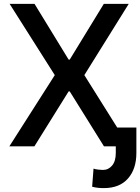

<svg xmlns="http://www.w3.org/2000/svg" viewBox="-20 -747 716 980"><path d="M156.2 -727.3 330.3 -442.8H335.9L509.9 -727.3H637.1L410.5 -363.6L638.5 0H510.7L335.9 -280.5H330.3L155.5 0H27.7L259.6 -363.6L29.1 -727.3ZM571 -95.9H676.1V33.7Q676.1 115.4 633.2 164.2Q590.2 213.1 510.3 213.1Q494 213.1 479.9 211.6Q465.9 210.2 450.3 206L457.4 113.6Q465.2 116.8 480.5 118.6Q495.7 120.4 505 120.4Q533.7 120.4 552.4 97.8Q571 75.3 571 33.7Z"/></svg>

Font: InterMG Medium
Style: Regular
Weight: 500
Designer: Rasmus Andersson
Foundry: rsms
Version: Version 3.019;December 26, 2023;FontCreator 15.0.0.2955 64-b